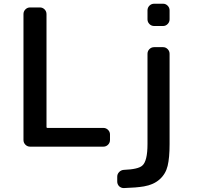

<svg xmlns="http://www.w3.org/2000/svg" viewBox="-20 -793 1040 1010"><path d="M189.5 -753.9Q204.1 -753.9 214.4 -743.7Q224.6 -733.4 224.6 -718.8V-125Q224.6 -120.1 228.5 -120.1H523.4Q538.1 -120.1 548.3 -109.9Q558.6 -99.6 558.6 -85.9V-56.6Q558.6 -42 548.3 -31.7Q538.1 -21.5 523.4 -21.5H138.7Q124 -21.5 113.8 -31.7Q103.5 -42 103.5 -56.6V-718.8Q103.5 -733.4 113.8 -743.7Q124 -753.9 138.7 -753.9ZM631.8 196.3Q630.9 196.3 630.9 196.3Q617.2 196.3 606.4 186.5Q596.7 175.8 596.7 162.1V136.7Q596.7 122.1 606.9 111.8Q617.2 101.6 630.9 100.6Q707 97.7 728.5 78.1Q755.9 54.7 755.9 -35.2V-509.8Q755.9 -524.4 766.1 -534.7Q776.4 -544.9 791 -544.9H837.9Q851.6 -544.9 861.8 -534.7Q872.1 -524.4 872.1 -509.8V-35.2Q872.1 37.1 861.8 79.6Q851.6 122.1 819.8 150.4Q788.1 178.7 737.3 187.5Q697.3 194.3 631.8 196.3ZM791 -656.2Q776.4 -656.2 766.1 -666.5Q755.9 -676.8 755.9 -691.4V-738.3Q755.9 -752.9 766.1 -763.2Q776.4 -773.4 791 -773.4H837.9Q851.6 -773.4 861.8 -763.2Q872.1 -752.9 872.1 -738.3V-691.4Q872.1 -676.8 861.8 -666.5Q851.6 -656.2 837.9 -656.2Z"/></svg>

Font: Gen Jyuu Gothic L Monospace Medium
Style: Regular
Weight: 500
Designer: [Source Han Sans]
Ryoko NISHIZUKA  (kana & ideographs); Paul D. Hunt (Latin, Greek & Cyrillic); Wenlong ZHANG  (bopomofo
Version: Version 1.002.20150607